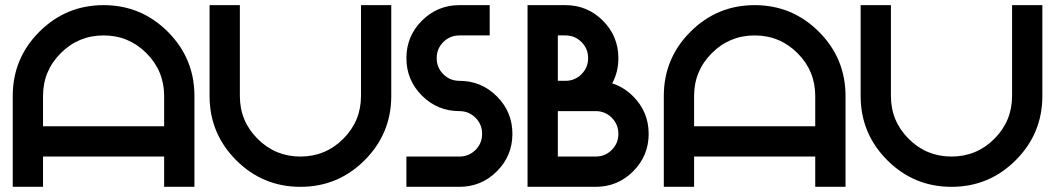

<svg xmlns="http://www.w3.org/2000/svg" viewBox="-20 -723 4083 743"><path d="M29.3 -351.6Q29.3 -497.1 132.3 -600.1Q235.4 -703.1 380.9 -703.1Q526.4 -703.1 629.4 -600.1Q732.4 -497.1 732.4 -351.6V0H615.2V-117.2H146.5V0H29.3ZM615.2 -234.4V-351.6Q615.2 -448.7 546.6 -517.3Q478 -585.9 380.9 -585.9Q283.7 -585.9 215.1 -517.3Q146.5 -448.7 146.5 -351.6V-234.4Z M791 -351.6V-703.1H908.2V-351.6Q908.2 -254.4 976.8 -185.8Q1045.4 -117.2 1142.6 -117.2Q1239.7 -117.2 1308.3 -185.8Q1377 -254.4 1377 -351.6V-703.1H1494.1V-351.6Q1494.1 -206.1 1391.1 -103Q1288.1 0 1142.6 0Q997.1 0 894 -103Q791 -206.1 791 -351.6Z M1757.8 -703.1H1875V-585.9H1757.8Q1721.2 -585.9 1695.6 -560.3Q1669.9 -534.7 1669.9 -498Q1669.9 -461.4 1695.6 -435.8Q1721.2 -410.2 1757.8 -410.2Q1842.8 -410.2 1902.8 -350.1Q1962.9 -290 1962.9 -205.1Q1962.9 -120.1 1902.8 -60.1Q1842.8 0 1757.8 0H1552.7V-117.2H1757.8Q1794.4 -117.2 1820.1 -142.8Q1845.7 -168.5 1845.7 -205.1Q1845.7 -241.7 1820.1 -267.3Q1794.4 -293 1757.8 -293Q1672.9 -293 1612.8 -353Q1552.7 -413.1 1552.7 -498Q1552.7 -583 1612.8 -643.1Q1672.9 -703.1 1757.8 -703.1Z M2138.7 -410.2H2168Q2204.6 -410.2 2230.2 -435.8Q2255.9 -461.4 2255.9 -498Q2255.9 -534.7 2230.2 -560.3Q2204.6 -585.9 2168 -585.9H2138.7ZM2285.2 -117.2Q2321.8 -117.2 2347.4 -142.8Q2373 -168.5 2373 -205.1Q2373 -241.7 2347.4 -267.3Q2321.8 -293 2285.2 -293H2138.7V-117.2ZM2349.1 -400.4Q2394 -386.2 2430.2 -350.1Q2490.2 -290 2490.2 -205.1Q2490.2 -120.1 2430.2 -60.1Q2370.1 0 2285.2 0H2021.5V-703.1H2168Q2252.9 -703.1 2313 -643.1Q2373 -583 2373 -498Q2373 -444.3 2349.1 -400.4Z M2548.8 -351.6Q2548.8 -497.1 2651.9 -600.1Q2754.9 -703.1 2900.4 -703.1Q3045.9 -703.1 3148.9 -600.1Q3252 -497.1 3252 -351.6V0H3134.8V-117.2H2666V0H2548.8ZM3134.8 -234.4V-351.6Q3134.8 -448.7 3066.2 -517.3Q2997.6 -585.9 2900.4 -585.9Q2803.2 -585.9 2734.6 -517.3Q2666 -448.7 2666 -351.6V-234.4Z M3310.5 -351.6V-703.1H3427.7V-351.6Q3427.7 -254.4 3496.3 -185.8Q3564.9 -117.2 3662.1 -117.2Q3759.3 -117.2 3827.9 -185.8Q3896.5 -254.4 3896.5 -351.6V-703.1H4013.7V-351.6Q4013.7 -206.1 3910.6 -103Q3807.6 0 3662.1 0Q3516.6 0 3413.6 -103Q3310.5 -206.1 3310.5 -351.6Z"/></svg>

Font: Gerhaus
Style: Regular
Weight: 400
Designer: GGBotNet
Foundry: GGBotNet
Version: 1.01